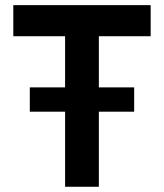

<svg xmlns="http://www.w3.org/2000/svg" viewBox="-20 -713 626 733"><path d="M228.5 0V-286.6H93.8V-379.4H228.5V-574.7H30.8V-693.4H555.2V-574.7H357.4V-379.4H492.2V-286.6H357.4V0Z"/></svg>

Font: Caskaydia Cove
Style: Bold
Weight: 700
Monospace: yes
Designer: Aaron Bell
Foundry: Saja Typeworks
Version: Version 4.300; ttfautohint (v1.8.3)